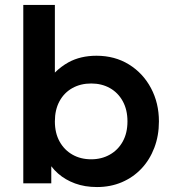

<svg xmlns="http://www.w3.org/2000/svg" viewBox="-20 -740 693 775"><path d="M371.5 15Q322.5 15 283 0.5Q243.5 -14 214.5 -39.5Q199 -53 187 -69V0H74V-720H201.5V-447Q226 -471.5 256.5 -488.5Q305 -515 369.5 -515Q443.5 -515 500.5 -479.8Q557.5 -444.5 589.5 -384.2Q621.5 -324 621.5 -250Q621.5 -192.5 603 -143.8Q584.5 -95 551 -59.5Q517.5 -24 471.8 -4.5Q426 15 371.5 15ZM348 -97Q390 -97 423.2 -115.8Q456.5 -134.5 475.5 -168.8Q494.5 -203 494.5 -250Q494.5 -297 475.5 -331.5Q456.5 -366 423.5 -384.5Q390.5 -403 348 -403Q305.5 -403 272.2 -384.5Q239 -366 220.2 -331.5Q201.5 -297 201.5 -250Q201.5 -203 220.5 -168.8Q239.5 -134.5 272.5 -115.8Q305.5 -97 348 -97Z"/></svg>

Font: Geologica EX Med
Style: Regular
Weight: 500
Designer: Sindre Bremnes, Frode Helland
Foundry: Monokrom Skriftforlag AS
Version: Version 1.010;gftools[0.9.28]